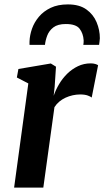

<svg xmlns="http://www.w3.org/2000/svg" viewBox="-20 -851 473 871"><path d="M44 0 108.5 -472.5 56.5 -499.5 63.5 -538 210.5 -563 234 -548.5 228 -458 223.5 -416.5Q232.5 -443 248 -469.2Q263.5 -495.5 285.2 -516.8Q307 -538 333.8 -550.8Q360.5 -563.5 391.5 -563.5Q403 -563.5 412.2 -560.8Q421.5 -558 425 -555L396 -408.5Q392 -412.5 378.5 -417.5Q365 -422.5 343.5 -422.5Q327 -422.5 310 -418.8Q293 -415 277.2 -407.8Q261.5 -400.5 248.8 -389.8Q236 -379 227 -365L176.5 0ZM114 -647.5Q114 -652 113.8 -656Q113.5 -660 114 -664Q115 -691.5 125.2 -720.8Q135.5 -750 156.5 -775Q177.5 -800 210 -815.5Q242.5 -831 288 -831Q340 -831 371.8 -808.2Q403.5 -785.5 418.2 -750.2Q433 -715 433 -677.5Q432.5 -670 431.5 -661.8Q430.5 -653.5 429.5 -647.5H358Q359 -652.5 359.2 -657.2Q359.5 -662 359.5 -668Q357.5 -699.5 341 -720.8Q324.5 -742 278.5 -742Q242 -742 222.2 -726.8Q202.5 -711.5 194.2 -689.5Q186 -667.5 184 -647.5Z"/></svg>

Font: Merriweather 28pt
Style: Bold Italic
Weight: 700
Italic angle: -7.8°
Version: Version 2.101